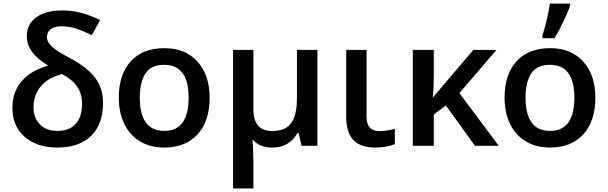

<svg xmlns="http://www.w3.org/2000/svg" viewBox="-20 -821 3422 1081"><path d="M251 -452.1Q130.9 -522.5 130.9 -618.2Q130.9 -685.1 184.1 -723.6Q237.3 -762.2 329.1 -762.2Q380.4 -762.2 427.7 -751.2Q475.1 -740.2 543.9 -708L497.1 -623Q455.6 -644 414.1 -658.4Q372.6 -672.9 325.2 -672.9Q286.6 -672.9 265.4 -656.5Q244.1 -640.1 244.1 -612.8Q244.1 -584.5 272.5 -558.1Q300.8 -531.7 378.9 -491.2Q476.1 -438.5 518.1 -379.6Q560.1 -320.8 560.1 -242.2Q560.1 -121.6 492.9 -55.9Q425.8 9.8 303.2 9.8Q188 9.8 118.9 -50.5Q49.8 -110.8 49.8 -213.9Q49.8 -300.8 100.1 -361.6Q150.4 -422.4 251 -452.1ZM441.9 -236.8Q441.9 -292.5 414.6 -333Q387.2 -373.5 329.1 -403.8Q249.5 -383.3 209.2 -334.5Q168.9 -285.6 168.9 -215.8Q168.9 -156.7 204.8 -120.4Q240.7 -84 303.2 -84Q370.1 -84 406 -123.3Q441.9 -162.6 441.9 -236.8Z M648.9 0ZM1160.2 -271Q1160.2 -138.7 1092.3 -64.5Q1024.4 9.8 903.3 9.8Q827.6 9.8 769.5 -24.4Q711.4 -58.6 680.2 -122.6Q648.9 -186.5 648.9 -271Q648.9 -402.3 716.3 -476.1Q783.7 -549.8 906.2 -549.8Q1023.4 -549.8 1091.8 -474.4Q1160.2 -398.9 1160.2 -271ZM767.1 -271Q767.1 -84 905.3 -84Q1042 -84 1042 -271Q1042 -456.1 904.3 -456.1Q832 -456.1 799.6 -408.2Q767.1 -360.4 767.1 -271Z M1292 0ZM1406.7 -206.1Q1406.7 -83 1513.2 -83Q1584.5 -83 1618.2 -126.2Q1651.9 -169.4 1651.9 -271V-540H1767.1V0H1677.7L1661.1 -71.8H1654.8Q1631.3 -31.2 1596.4 -10.7Q1561.5 9.8 1510.7 9.8Q1442.4 9.8 1403.8 -34.2H1401.9Q1403.3 -20.5 1405 22.9Q1406.7 66.4 1406.7 84V240.2H1292V-540H1406.7Z M2043.9 -540V-164.1Q2043.9 -83 2115.2 -83Q2158.7 -83 2203.1 -96.2V-9.8Q2185.1 -1.5 2155.3 4.2Q2125.5 9.8 2093.3 9.8Q2008.8 9.8 1969 -33.2Q1929.2 -76.2 1929.2 -163.1V-540Z M2304.2 0ZM2417 -272 2645 -540H2775.4L2566.4 -296.9L2788.1 0H2654.3L2490.2 -227.1L2422.4 -176.8V0H2304.2V-540H2422.4V-398.9Q2422.4 -336.4 2417 -272Z M2820.8 0ZM3332 -271Q3332 -138.7 3264.2 -64.5Q3196.3 9.8 3075.2 9.8Q2999.5 9.8 2941.4 -24.4Q2883.3 -58.6 2852.1 -122.6Q2820.8 -186.5 2820.8 -271Q2820.8 -402.3 2888.2 -476.1Q2955.6 -549.8 3078.1 -549.8Q3195.3 -549.8 3263.7 -474.4Q3332 -398.9 3332 -271ZM2939 -271Q2939 -84 3077.1 -84Q3213.9 -84 3213.9 -271Q3213.9 -456.1 3076.2 -456.1Q3003.9 -456.1 2971.4 -408.2Q2939 -360.4 2939 -271ZM3033.7 -620.1Q3046.9 -660.2 3059.1 -712.2Q3071.3 -764.2 3075.7 -800.8H3189.9V-789.1Q3178.2 -754.4 3153.3 -702.1Q3128.4 -649.9 3102.1 -606H3033.7Z"/></svg>

Font: Open Sans Semibold
Style: Regular
Weight: 600
Foundry: Ascender Corporation
Version: Version 1.10; ttfautohint (v1.5.65-e2d9)